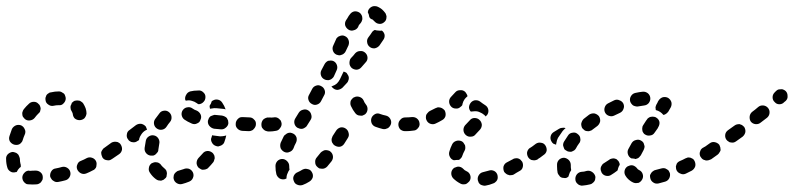

<svg xmlns="http://www.w3.org/2000/svg" viewBox="-27 -578 2596 628"><path d="M100 23Q104 21 107 18Q110 14 112 10Q113 6 113 2Q113 -8 106 -14Q99 -20 90 -20Q79 -20 69 -19V-20Q59 -20 53 -13Q46 -6 46 3Q46 7 48 12Q50 16 53 19Q56 22 60 24Q64 25 69 25Q80 26 92 25Q96 25 100 23ZM203 -15Q201 -24 193 -29Q185 -34 176 -32Q166 -29 155 -27Q146 -26 141 -18Q136 -10 137 -1Q138 3 141 7Q143 11 147 13Q151 16 155 17Q159 18 164 17Q175 15 186 12Q195 10 200 2Q205 -6 203 -15ZM288 -33Q289 -38 289 -42Q289 -47 287 -51Q283 -59 274 -62Q265 -65 257 -61Q248 -56 238 -52Q229 -49 226 -40Q222 -32 226 -23Q228 -19 231 -16Q234 -13 238 -11Q243 -9 247 -9Q251 -9 256 -11Q266 -15 277 -21Q281 -22 284 -26Q287 -29 288 -33ZM-3 -30Q-7 -43 -7 -57Q-8 -66 -2 -73Q5 -80 14 -81Q18 -81 23 -79Q27 -78 30 -75Q34 -72 35 -68Q37 -64 38 -59Q38 -50 40 -42Q41 -40 41 -37Q41 -35 41 -32Q39 -31 37 -29Q31 -23 28 -16Q27 -16 26 -15Q25 -15 24 -15Q15 -12 7 -17Q-1 -22 -3 -30ZM350 -73Q351 -78 350 -82Q349 -86 346 -90Q341 -98 332 -99Q323 -101 315 -95L314 -94Q310 -92 308 -88Q305 -84 304 -80Q304 -75 305 -71Q306 -67 308 -63Q313 -55 323 -54Q332 -52 339 -58L341 -59Q345 -61 347 -65Q349 -69 350 -73ZM19 -105Q23 -104 27 -104Q32 -104 36 -106Q40 -108 43 -112Q46 -115 47 -119Q50 -129 54 -138Q56 -142 56 -147Q56 -151 54 -155Q52 -160 49 -163Q46 -166 42 -168Q33 -171 25 -168Q16 -164 12 -156Q8 -145 4 -133Q1 -124 5 -116Q10 -108 19 -105ZM46 -204Q46 -200 48 -196Q51 -192 54 -189Q61 -183 70 -184Q80 -185 86 -192Q92 -200 98 -206Q102 -209 104 -213Q105 -218 106 -222Q106 -226 104 -231Q103 -235 99 -238Q93 -245 84 -245Q74 -245 68 -239Q59 -231 51 -221Q48 -217 47 -213Q45 -209 46 -204ZM238 -246Q235 -249 230 -249Q226 -250 221 -249Q217 -249 213 -246Q212 -245 211 -244Q209 -243 208 -242Q208 -240 207 -239Q206 -235 204 -232Q203 -228 204 -223Q204 -219 207 -215Q209 -212 210 -209Q210 -208 210 -207Q210 -207 211 -207Q211 -198 217 -191Q224 -185 233 -185Q242 -185 249 -191Q255 -198 256 -207Q256 -215 253 -224Q250 -232 245 -240Q242 -244 238 -246ZM125 -267Q123 -263 122 -259Q121 -255 122 -250Q123 -241 131 -236Q139 -230 148 -232Q156 -234 166 -234Q175 -233 181 -240Q188 -247 188 -256Q188 -260 186 -265Q185 -269 182 -272Q178 -275 174 -277Q170 -279 166 -279Q152 -279 140 -276Q135 -276 132 -273Q128 -271 125 -267Z M604 -14Q602 -18 599 -21Q596 -24 591 -26Q587 -27 583 -27Q578 -27 574 -25Q566 -22 558 -20Q553 -19 550 -16Q546 -13 544 -10Q541 -6 541 -1Q540 3 541 7Q543 16 551 21Q559 26 568 24Q580 21 592 16Q601 12 604 4Q608 -5 604 -14ZM500 13Q496 13 491 12Q487 11 483 8Q472 0 464 -12Q458 -20 460 -29Q461 -38 469 -44Q473 -46 477 -47Q481 -48 486 -47Q490 -47 494 -44Q498 -42 500 -38Q505 -32 510 -28Q515 -24 517 -20Q519 -15 519 -10Q519 -7 518 -4Q518 -3 518 -2Q517 0 517 1Q516 3 515 4Q512 7 508 10Q504 12 500 13ZM675 -64Q675 -69 672 -73Q670 -77 667 -79Q659 -85 650 -84Q641 -83 635 -75Q629 -68 622 -61Q616 -54 616 -44Q617 -35 623 -29Q627 -26 631 -24Q635 -22 639 -23Q644 -23 648 -25Q652 -26 655 -30Q663 -38 671 -48Q673 -51 674 -56Q676 -60 675 -64ZM368 -105Q366 -109 362 -111Q358 -114 354 -114Q349 -115 345 -114Q340 -113 337 -111L315 -95Q311 -93 309 -89Q307 -85 306 -81Q305 -76 306 -72Q307 -68 310 -64Q315 -56 324 -55Q333 -53 341 -59L363 -74Q370 -79 372 -88Q373 -97 368 -105ZM446 -94Q448 -106 450 -118Q452 -127 460 -132Q468 -137 477 -135Q486 -133 491 -125Q496 -117 494 -108Q492 -98 491 -89Q491 -84 489 -81Q486 -77 483 -74Q481 -72 479 -71Q476 -70 474 -69Q473 -69 473 -69Q471 -69 469 -69Q468 -69 466 -69Q457 -70 451 -77Q445 -84 446 -94ZM696 -102Q691 -100 687 -99Q683 -99 678 -101Q670 -104 666 -112Q661 -121 665 -129Q666 -133 667 -136Q668 -135 670 -135Q681 -134 693 -132Q701 -132 710 -134Q711 -135 713 -135Q711 -125 707 -114Q706 -110 703 -107Q700 -104 696 -102ZM448 -151Q451 -152 454 -154Q453 -156 452 -159Q451 -161 450 -164Q444 -171 435 -173Q426 -174 418 -169L397 -153Q389 -148 388 -139Q386 -129 392 -122Q394 -118 398 -116Q402 -113 406 -113Q411 -112 415 -113Q419 -114 423 -117L428 -120Q428 -121 428 -123Q430 -131 435 -138Q440 -146 448 -151ZM875 -155Q878 -158 880 -162Q881 -166 882 -171Q882 -180 875 -187Q868 -193 859 -193L857 -194Q852 -194 848 -192Q844 -190 841 -187Q838 -184 836 -180Q834 -176 834 -171Q834 -167 836 -162Q838 -158 841 -155Q844 -152 848 -150Q852 -149 857 -149H859Q863 -148 868 -150Q872 -152 875 -155ZM803 -156Q806 -159 808 -163Q810 -167 810 -171Q811 -181 804 -187Q798 -194 789 -194L767 -195Q762 -195 758 -194Q754 -192 751 -189Q748 -186 746 -182Q744 -178 744 -173Q743 -164 750 -157Q756 -151 765 -150L787 -149Q792 -149 796 -151Q800 -152 803 -156ZM487 -157Q495 -152 504 -154Q513 -156 518 -164Q523 -172 529 -179Q535 -186 534 -196Q533 -205 526 -211Q519 -217 510 -216Q500 -215 495 -208Q487 -198 480 -188Q475 -180 477 -171Q479 -162 487 -157ZM720 -175Q720 -179 719 -184Q717 -188 715 -192Q712 -195 708 -197Q704 -199 699 -200Q689 -201 679 -202Q674 -203 670 -201Q666 -200 662 -198Q658 -195 656 -191Q654 -187 653 -183Q652 -173 658 -166Q664 -159 673 -157Q683 -156 695 -155Q704 -154 711 -160Q719 -166 720 -175ZM617 -174Q622 -176 625 -179Q628 -183 629 -187Q633 -195 629 -204Q625 -212 617 -216Q608 -219 603 -223Q595 -229 586 -227Q577 -226 571 -218Q566 -211 567 -202Q569 -192 576 -187Q586 -180 600 -174Q604 -172 609 -172Q613 -172 617 -174ZM665 -246Q666 -247 667 -248Q668 -248 669 -249Q677 -254 686 -252Q695 -250 700 -242Q707 -232 711 -220Q707 -222 702 -222Q691 -223 682 -224Q673 -225 665 -223Q662 -223 660 -222Q659 -225 659 -228Q658 -230 659 -233Q663 -238 665 -245Q665 -245 665 -246ZM595 -279Q607 -282 622 -282Q631 -283 638 -276Q645 -270 645 -261Q645 -251 639 -245Q633 -238 623 -237Q618 -239 616 -241Q609 -246 601 -248Q592 -251 583 -249Q581 -249 580 -249Q580 -249 580 -250Q580 -250 579 -251Q577 -260 582 -268Q586 -276 595 -279Z M993 -15Q991 -19 987 -22Q984 -24 979 -25Q975 -26 971 -26Q966 -25 962 -23Q954 -18 947 -15Q942 -13 939 -10Q936 -7 934 -3Q932 1 932 5Q932 10 934 14Q937 23 945 26Q954 30 963 27Q974 23 985 16Q993 11 996 2Q998 -7 993 -15ZM877 -8Q874 -20 874 -35Q874 -44 880 -51Q887 -58 896 -58Q905 -58 912 -51Q919 -44 919 -35Q919 -28 920 -23Q916 -18 914 -12Q910 -4 910 5Q910 6 910 6Q909 6 907 7Q906 7 905 8Q896 10 888 6Q880 1 877 -8ZM1054 -82Q1051 -85 1046 -86Q1042 -87 1038 -87Q1033 -87 1029 -84Q1025 -82 1022 -79Q1016 -71 1009 -63Q1003 -56 1004 -47Q1004 -38 1011 -32Q1014 -29 1018 -27Q1023 -26 1027 -26Q1032 -26 1036 -28Q1040 -30 1043 -33Q1050 -41 1057 -50Q1063 -58 1062 -67Q1061 -76 1054 -82ZM903 -81Q912 -77 920 -81Q929 -84 933 -93Q936 -102 941 -111Q945 -119 943 -128Q940 -137 932 -141Q928 -143 923 -144Q919 -144 915 -143Q910 -141 907 -138Q903 -136 901 -132Q896 -121 891 -111Q888 -102 891 -93Q895 -85 903 -81ZM1103 -158Q1095 -163 1086 -161Q1077 -158 1072 -150Q1067 -142 1061 -133Q1059 -129 1058 -125Q1057 -120 1058 -116Q1059 -111 1062 -108Q1064 -104 1068 -102Q1076 -97 1085 -98Q1094 -100 1099 -108Q1105 -118 1111 -127Q1116 -135 1113 -144Q1111 -153 1103 -158ZM837 -153Q839 -151 842 -150Q844 -149 846 -149Q847 -149 849 -148Q852 -148 856 -148Q864 -148 875 -150Q884 -151 889 -159Q895 -166 894 -175Q893 -180 891 -184Q888 -187 885 -190Q881 -193 877 -194Q872 -195 868 -194Q861 -193 855 -193Q855 -193 854 -193Q853 -193 852 -193Q851 -194 850 -194Q841 -193 834 -187Q828 -180 828 -171Q828 -167 829 -163Q830 -160 832 -158Q834 -155 837 -153ZM1323 -171Q1324 -180 1317 -187Q1310 -193 1301 -193L1299 -194Q1289 -194 1283 -187Q1276 -180 1276 -171Q1276 -162 1282 -155Q1289 -149 1298 -149H1301Q1310 -148 1317 -155Q1323 -162 1323 -171ZM1242 -159Q1246 -162 1248 -165Q1251 -169 1252 -173Q1254 -182 1249 -190Q1244 -198 1235 -200Q1225 -202 1217 -205Q1208 -209 1200 -205Q1191 -200 1188 -192Q1185 -183 1189 -174Q1193 -166 1202 -163Q1213 -159 1225 -156Q1229 -155 1234 -156Q1238 -157 1242 -159ZM946 -160Q950 -158 954 -157Q959 -156 963 -157Q967 -158 971 -161Q975 -163 977 -167Q983 -176 989 -186Q994 -194 991 -203Q989 -212 981 -217Q973 -222 964 -219Q955 -217 950 -209Q945 -200 939 -191Q934 -183 936 -174Q938 -165 946 -160ZM1150 -200Q1155 -199 1159 -200Q1163 -202 1167 -204Q1174 -210 1175 -219Q1176 -229 1170 -236Q1165 -242 1162 -250Q1158 -258 1149 -261Q1140 -264 1132 -260Q1128 -259 1125 -255Q1122 -252 1120 -248Q1119 -244 1119 -239Q1119 -235 1121 -231Q1127 -218 1135 -208Q1138 -204 1142 -202Q1146 -200 1150 -200ZM993 -238Q1001 -233 1010 -236Q1019 -239 1023 -247L1033 -266Q1038 -274 1035 -283Q1032 -292 1024 -296Q1016 -301 1007 -298Q998 -295 994 -287L984 -268Q979 -260 982 -251Q985 -242 993 -238ZM1114 -323Q1114 -327 1112 -331Q1110 -335 1107 -339Q1105 -341 1102 -342Q1100 -343 1097 -344Q1096 -341 1094 -338L1085 -319Q1081 -311 1075 -305Q1068 -299 1059 -296Q1058 -295 1057 -295Q1058 -294 1059 -293Q1060 -292 1061 -291Q1068 -284 1077 -284Q1086 -285 1093 -291L1108 -307Q1111 -310 1112 -314Q1114 -318 1114 -323ZM1035 -318Q1039 -316 1043 -316Q1048 -315 1052 -317Q1056 -318 1059 -321Q1063 -324 1065 -328L1074 -348Q1078 -356 1075 -365Q1072 -374 1064 -378Q1060 -380 1055 -380Q1051 -380 1046 -379Q1042 -377 1039 -374Q1036 -371 1034 -367L1024 -348Q1020 -340 1023 -331Q1026 -322 1035 -318ZM1167 -406Q1160 -412 1151 -411Q1142 -411 1135 -404Q1129 -396 1121 -388Q1118 -385 1117 -380Q1116 -376 1116 -372Q1116 -367 1118 -363Q1120 -359 1123 -356Q1130 -350 1140 -350Q1149 -351 1155 -358Q1162 -366 1169 -374Q1176 -381 1175 -391Q1174 -400 1167 -406ZM1074 -399Q1078 -398 1082 -397Q1087 -397 1091 -399Q1095 -400 1098 -403Q1102 -406 1104 -411L1113 -430Q1116 -439 1113 -447Q1110 -456 1101 -460Q1097 -462 1093 -462Q1088 -462 1084 -460Q1080 -459 1077 -456Q1073 -453 1072 -449L1063 -429Q1059 -421 1062 -412Q1065 -403 1074 -399ZM1222 -478Q1217 -477 1211 -478Q1205 -478 1199 -480Q1196 -479 1194 -477Q1191 -475 1190 -473Q1185 -465 1178 -456Q1172 -448 1174 -439Q1175 -430 1183 -424Q1190 -419 1199 -420Q1208 -422 1214 -429Q1221 -439 1227 -448Q1232 -455 1231 -464Q1229 -473 1222 -478ZM1109 -518 1105 -512Q1100 -504 1102 -495Q1105 -486 1113 -481Q1121 -476 1130 -479Q1139 -481 1144 -489L1147 -496Q1150 -500 1153 -503Q1156 -507 1157 -511Q1159 -515 1158 -520Q1158 -524 1156 -528Q1154 -532 1151 -535Q1144 -541 1134 -541Q1125 -540 1119 -533Q1113 -526 1109 -518ZM1189 -556Q1193 -558 1197 -558Q1202 -558 1206 -557Q1218 -552 1225 -545Q1225 -544 1227 -543Q1230 -539 1232 -537Q1235 -534 1236 -529Q1238 -525 1237 -521Q1237 -516 1235 -512Q1233 -508 1229 -505Q1222 -499 1213 -500Q1204 -501 1198 -508Q1196 -509 1194 -512Q1193 -513 1192 -514Q1192 -514 1191 -514Q1188 -516 1185 -517Q1183 -519 1181 -522Q1180 -531 1176 -538Q1176 -540 1177 -541Q1177 -542 1177 -543Q1179 -548 1182 -551Q1185 -554 1189 -556Z M1599 11Q1601 7 1601 3Q1601 -2 1600 -6Q1597 -15 1589 -19Q1580 -23 1572 -20Q1562 -17 1553 -15Q1544 -13 1539 -5Q1534 3 1536 12Q1537 16 1539 20Q1542 24 1545 26Q1549 28 1554 29Q1558 30 1562 29Q1574 27 1586 22Q1590 21 1593 18Q1597 15 1599 11ZM1497 24Q1501 22 1504 19Q1508 16 1510 12Q1514 4 1511 -5Q1508 -14 1499 -18Q1492 -21 1488 -26Q1485 -29 1481 -31Q1477 -33 1472 -33Q1468 -33 1464 -31Q1459 -30 1456 -27Q1449 -20 1449 -11Q1449 -2 1455 5Q1466 16 1480 23Q1484 25 1488 25Q1493 25 1497 24ZM1681 -49Q1678 -53 1675 -56Q1671 -59 1667 -60Q1662 -61 1658 -60Q1654 -60 1650 -57Q1640 -52 1631 -47Q1623 -43 1620 -34Q1618 -25 1622 -16Q1624 -13 1628 -10Q1631 -7 1636 -6Q1640 -4 1644 -5Q1649 -5 1653 -7Q1662 -13 1673 -19Q1681 -23 1683 -32Q1685 -41 1681 -49ZM1739 -90Q1737 -94 1733 -96Q1729 -98 1725 -99Q1720 -100 1716 -99Q1712 -98 1708 -95L1706 -94Q1699 -89 1697 -80Q1696 -71 1701 -63Q1704 -59 1707 -57Q1711 -54 1716 -54Q1720 -53 1724 -54Q1729 -55 1732 -57L1734 -59Q1742 -64 1743 -73Q1745 -82 1739 -90ZM1443 -83Q1446 -94 1452 -106Q1456 -114 1465 -117Q1474 -120 1483 -116Q1487 -114 1489 -111Q1492 -107 1494 -103Q1495 -99 1495 -94Q1495 -90 1493 -86Q1488 -77 1485 -68Q1484 -64 1481 -61Q1478 -57 1474 -55Q1474 -55 1474 -55Q1474 -55 1474 -55Q1473 -55 1473 -55Q1466 -55 1459 -54Q1459 -54 1458 -54Q1457 -54 1457 -54Q1448 -57 1444 -66Q1440 -74 1443 -83ZM1497 -136Q1504 -130 1513 -131Q1523 -131 1529 -139Q1535 -146 1543 -154Q1549 -161 1549 -170Q1548 -180 1541 -186Q1535 -192 1525 -192Q1516 -192 1510 -185Q1502 -176 1494 -168Q1488 -160 1489 -151Q1490 -142 1497 -136ZM1341 -160Q1344 -163 1345 -168Q1346 -172 1345 -176Q1344 -185 1336 -191Q1329 -196 1319 -195Q1310 -194 1301 -194Q1292 -193 1285 -187Q1279 -180 1279 -171Q1279 -162 1285 -155Q1292 -149 1301 -149Q1313 -149 1326 -151Q1331 -151 1335 -154Q1338 -156 1341 -160ZM1428 -216Q1426 -219 1422 -222Q1418 -225 1414 -226Q1410 -227 1405 -227Q1401 -226 1397 -224Q1388 -219 1379 -215Q1375 -213 1372 -209Q1369 -206 1367 -202Q1366 -198 1366 -193Q1366 -189 1368 -185Q1372 -176 1381 -173Q1390 -170 1398 -174Q1409 -179 1419 -185Q1427 -189 1430 -198Q1432 -207 1428 -216ZM1543 -246Q1552 -239 1560 -234Q1568 -229 1570 -220Q1572 -211 1567 -203Q1566 -201 1564 -200Q1563 -198 1562 -197Q1559 -200 1557 -202Q1550 -208 1542 -211Q1534 -215 1524 -214Q1519 -214 1513 -213Q1508 -218 1507 -226Q1507 -234 1512 -241Q1517 -248 1526 -250Q1536 -251 1543 -246ZM1448 -230Q1442 -237 1442 -246Q1442 -255 1449 -262Q1456 -269 1462 -276Q1468 -283 1478 -283Q1487 -284 1494 -278Q1497 -275 1499 -271Q1502 -267 1502 -263Q1502 -263 1502 -263Q1502 -263 1502 -263Q1497 -259 1493 -254Q1488 -247 1486 -239Q1486 -237 1485 -234Q1483 -231 1480 -229Q1473 -222 1464 -223Q1454 -223 1448 -230Z M1917 15Q1920 11 1920 6Q1921 2 1920 -2Q1917 -11 1909 -16Q1901 -21 1892 -19Q1883 -16 1875 -16Q1866 -15 1860 -8Q1854 0 1855 9Q1855 13 1857 17Q1859 21 1863 24Q1866 27 1870 28Q1875 30 1879 29Q1891 28 1903 25Q1908 24 1911 21Q1915 18 1917 15ZM2164 -12Q2162 -16 2160 -20Q2157 -23 2153 -25Q2149 -28 2144 -28Q2140 -28 2136 -27Q2126 -24 2117 -22Q2112 -21 2109 -18Q2105 -16 2103 -12Q2100 -8 2099 -4Q2099 1 2100 5Q2102 14 2110 19Q2117 24 2127 22Q2137 19 2149 16Q2158 13 2162 5Q2166 -3 2164 -12ZM2053 21Q2057 21 2062 20Q2066 18 2069 15Q2072 12 2074 8Q2078 0 2075 -9Q2072 -18 2063 -22Q2059 -24 2057 -27Q2055 -30 2051 -33Q2047 -36 2043 -37Q2039 -38 2034 -37Q2030 -36 2026 -34Q2018 -29 2016 -20Q2014 -11 2019 -3Q2023 4 2030 10Q2037 16 2044 19Q2049 21 2053 21ZM1808 2Q1804 0 1802 -4Q1799 -7 1797 -12Q1795 -22 1795 -34Q1795 -37 1795 -40Q1795 -49 1802 -56Q1809 -62 1818 -62Q1827 -61 1834 -54Q1840 -47 1840 -38Q1840 -36 1840 -34Q1840 -28 1841 -24Q1841 -23 1841 -22Q1841 -22 1841 -21Q1836 -14 1834 -6Q1833 -3 1832 0Q1831 1 1829 2Q1827 3 1825 4Q1821 5 1817 4Q1812 4 1808 2ZM1955 -3Q1946 -5 1941 -13Q1939 -17 1938 -21Q1937 -26 1938 -30Q1939 -34 1942 -38Q1944 -42 1948 -44Q1956 -49 1965 -55Q1968 -58 1973 -59Q1977 -60 1981 -60Q1986 -59 1990 -57Q1993 -54 1996 -51Q1998 -48 1999 -45Q2000 -42 2000 -39Q1996 -33 1994 -25Q1994 -23 1993 -21Q1993 -20 1992 -20Q1992 -20 1991 -19Q1982 -12 1972 -6Q1965 -1 1955 -3ZM2245 -51Q2243 -55 2240 -58Q2236 -60 2232 -62Q2228 -63 2223 -63Q2219 -62 2215 -60Q2206 -55 2196 -51Q2192 -49 2189 -46Q2186 -43 2185 -38Q2183 -34 2184 -30Q2184 -25 2186 -21Q2190 -13 2199 -10Q2207 -6 2216 -10Q2226 -15 2236 -20Q2244 -25 2247 -34Q2249 -42 2245 -51ZM2308 -73Q2309 -78 2308 -82Q2307 -86 2304 -90Q2299 -98 2290 -99Q2281 -101 2273 -95L2271 -94Q2268 -92 2265 -88Q2263 -84 2262 -80Q2261 -75 2262 -71Q2263 -66 2266 -63Q2271 -55 2280 -54Q2289 -52 2297 -57L2299 -59Q2303 -61 2305 -65Q2307 -69 2308 -73ZM1739 -62 1751 -71Q1759 -76 1761 -85Q1762 -94 1757 -102Q1752 -110 1743 -111Q1734 -113 1726 -108L1714 -99L1708 -95Q1701 -90 1699 -81Q1697 -72 1703 -64Q1705 -60 1709 -58Q1713 -56 1717 -55Q1721 -54 1726 -55Q1730 -56 1734 -59ZM2028 -90Q2033 -99 2039 -110Q2044 -118 2053 -120Q2062 -123 2070 -118Q2074 -116 2077 -112Q2079 -109 2080 -104Q2082 -100 2081 -96Q2080 -91 2078 -87Q2073 -78 2069 -70Q2066 -66 2063 -63Q2060 -60 2055 -59Q2054 -58 2053 -58Q2052 -58 2051 -58Q2050 -58 2048 -59Q2043 -60 2039 -60Q2039 -60 2038 -60Q2038 -60 2038 -60Q2030 -64 2027 -73Q2024 -82 2028 -90ZM1816 -98Q1817 -94 1819 -90Q1822 -87 1826 -85Q1830 -82 1834 -82Q1839 -81 1843 -82Q1847 -84 1851 -86Q1855 -89 1857 -93Q1861 -101 1867 -109Q1870 -112 1871 -117Q1872 -121 1871 -125Q1871 -130 1868 -134Q1866 -137 1862 -140Q1855 -146 1846 -144Q1836 -143 1831 -135Q1824 -125 1818 -115Q1816 -112 1815 -107Q1814 -103 1816 -98ZM1813 -160Q1807 -160 1802 -157L1784 -146Q1776 -141 1774 -132Q1772 -123 1777 -115Q1779 -111 1783 -108Q1787 -106 1791 -105Q1791 -105 1792 -105Q1792 -105 1792 -105Q1792 -108 1793 -111Q1794 -119 1798 -127Q1805 -138 1813 -149Q1817 -154 1823 -159Q1818 -161 1813 -160ZM2086 -183 2077 -169Q2074 -165 2074 -161Q2073 -157 2074 -152Q2074 -148 2077 -144Q2079 -140 2083 -138Q2091 -133 2100 -135Q2109 -136 2114 -144L2124 -158L2126 -162Q2131 -170 2130 -179Q2128 -188 2120 -193Q2116 -196 2112 -196Q2107 -197 2103 -196Q2099 -196 2095 -193Q2091 -191 2089 -187ZM1874 -173Q1874 -169 1875 -165Q1876 -160 1879 -157Q1882 -154 1886 -151Q1890 -149 1895 -149Q1899 -148 1903 -150Q1908 -151 1911 -154Q1919 -160 1927 -166Q1934 -172 1936 -181Q1937 -190 1932 -198Q1926 -205 1917 -207Q1908 -208 1900 -203Q1891 -196 1882 -189Q1879 -186 1877 -182Q1875 -178 1874 -173ZM1952 -210Q1956 -202 1965 -199Q1974 -196 1982 -200Q1992 -205 2001 -209Q2009 -213 2012 -221Q2016 -230 2012 -239Q2008 -247 1999 -250Q1991 -254 1982 -250Q1972 -245 1962 -240Q1954 -236 1951 -227Q1948 -218 1952 -210ZM2124 -243Q2124 -244 2124 -244L2127 -249Q2132 -257 2141 -260Q2150 -262 2158 -258Q2166 -253 2169 -244Q2171 -235 2167 -227Q2163 -220 2159 -213Q2156 -209 2152 -206Q2148 -203 2143 -202Q2138 -208 2132 -212Q2126 -216 2118 -218Q2117 -223 2117 -227Q2118 -232 2120 -236Q2122 -240 2124 -243Q2124 -243 2124 -243ZM2034 -247Q2035 -243 2038 -239Q2041 -235 2044 -233Q2048 -231 2053 -230Q2057 -229 2061 -230Q2071 -232 2080 -233Q2089 -234 2095 -241Q2101 -249 2100 -258Q2099 -267 2092 -273Q2084 -279 2075 -278Q2064 -277 2051 -274Q2042 -272 2037 -264Q2032 -256 2034 -247Z M2330 -87Q2330 -91 2329 -96Q2328 -100 2326 -104Q2323 -108 2319 -110Q2316 -112 2311 -113Q2307 -114 2302 -113Q2298 -112 2294 -109L2273 -94Q2269 -91 2267 -88Q2265 -84 2264 -79Q2263 -75 2264 -71Q2265 -66 2268 -63Q2270 -59 2274 -57Q2278 -54 2282 -53Q2287 -53 2291 -54Q2295 -55 2299 -57L2320 -72Q2324 -75 2326 -79Q2329 -83 2330 -87ZM2407 -163Q2404 -166 2400 -169Q2396 -171 2392 -172Q2387 -172 2383 -171Q2379 -170 2375 -167L2354 -152Q2346 -146 2345 -137Q2344 -128 2349 -121Q2352 -117 2356 -115Q2359 -112 2364 -112Q2368 -111 2373 -112Q2377 -113 2381 -116L2402 -131Q2409 -137 2411 -146Q2412 -155 2407 -163ZM2485 -225Q2479 -232 2470 -233Q2460 -234 2453 -228Q2444 -220 2433 -212Q2426 -206 2425 -197Q2424 -187 2429 -180Q2435 -173 2444 -172Q2454 -171 2461 -177Q2472 -185 2482 -193Q2489 -199 2490 -208Q2491 -218 2485 -225ZM2543 -280Q2540 -283 2535 -285Q2531 -287 2527 -286Q2522 -286 2518 -285Q2514 -283 2511 -280Q2509 -278 2507 -276Q2500 -269 2500 -260Q2500 -250 2507 -244Q2513 -237 2522 -237Q2532 -237 2538 -244Q2541 -246 2543 -248Q2550 -255 2549 -264Q2549 -274 2543 -280Z"/></svg>

Font: FRB American Cursive Guidelines Arrows Dashed Extrabold
Style: Bold Italic
Weight: 800
Italic angle: -25°
Version: Version 2.0;Modular Font Editor K font №1